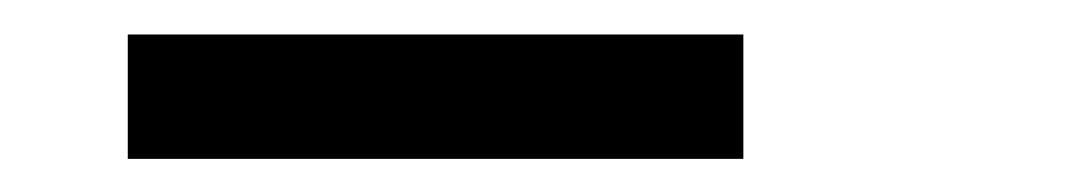

<svg xmlns="http://www.w3.org/2000/svg" viewBox="-20 -12 640 113"><path d="M417.5 8.3V81.5H55.2V8.3Z"/></svg>

Font: Anka/Coder
Style: Italic
Weight: 400
Italic angle: -12°
Monospace: yes
Version: Version 001.100